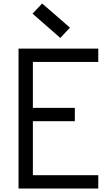

<svg xmlns="http://www.w3.org/2000/svg" viewBox="-20 -1078 640 1098"><path d="M86 0V-800H542V-724H110L168 -782V-406L110 -461H408V-385H110L168 -440V-21L113 -76H542V0ZM325 -861 166 -1000 221 -1058 380 -920Z"/></svg>

Font: Victor Mono Thin Medium
Style: Regular
Weight: 500
Monospace: yes
Version: Version 1.561;gftools[0.9.30]